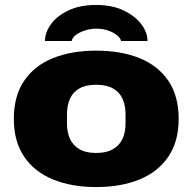

<svg xmlns="http://www.w3.org/2000/svg" viewBox="-20 -745 779 777"><path d="M369 12Q270 12 195 -18.5Q120 -49 78 -110.5Q36 -172 36 -264Q36 -357 78 -418.5Q120 -480 195 -510Q270 -540 369 -540Q469 -540 544 -510Q619 -480 661 -418.5Q703 -357 703 -264Q703 -172 661 -110.5Q619 -49 544 -18.5Q469 12 369 12ZM369 -126Q411 -126 437.5 -141.5Q464 -157 476 -183.5Q488 -210 488 -245V-283Q488 -318 476 -345Q464 -372 437.5 -387Q411 -402 369 -402Q327 -402 301 -387Q275 -372 263 -345Q251 -318 251 -283V-245Q251 -210 263 -183.5Q275 -157 301 -141.5Q327 -126 369 -126ZM369 -725Q433 -725 479.5 -703Q526 -681 551.5 -647.5Q577 -614 577 -579H470Q468 -590 454.5 -601.5Q441 -613 419 -621Q397 -629 369 -629Q348 -629 326.5 -622.5Q305 -616 289 -605Q273 -594 270 -579H162Q162 -614 186.5 -647.5Q211 -681 257.5 -703Q304 -725 369 -725Z"/></svg>

Font: Archivo SemiExpanded Black
Style: Regular
Weight: 900
Width: 6
Designer: Hector Gatti
Foundry: Omnibus-Type
Version: Version 2.001